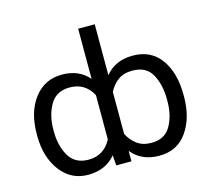

<svg xmlns="http://www.w3.org/2000/svg" viewBox="-108 -877 1111 1015"><g transform="rotate(-15 448.0 -370.0)"><path d="M849.6 -258.3Q849.6 -142.6 795.9 -66.4Q742.2 9.8 644 9.8Q546.9 9.8 492.7 -57.1V0H409.7L405.3 -56.6Q351.1 9.8 254.4 9.8Q161.6 9.8 104.5 -65.4Q47.4 -140.6 46.4 -254.4V-268.6Q46.4 -389.6 103.8 -463.9Q161.1 -538.1 255.4 -538.1Q348.6 -538.1 401.9 -475.6V-750H492.7V-471.2Q546.4 -538.1 643.1 -538.1Q742.7 -538.1 796.1 -463.9Q849.6 -389.6 849.6 -268.6ZM620.6 -461.9Q571.3 -461.9 540.5 -438.2Q509.8 -414.6 492.7 -379.9V-149.9Q510.3 -114.7 541.5 -90.8Q572.8 -66.9 621.6 -66.9Q694.3 -66.9 726.6 -123.3Q758.8 -179.7 758.8 -258.3V-268.6Q758.8 -347.2 728 -404.5Q697.3 -461.9 620.6 -461.9ZM137.2 -258.3Q137.2 -179.7 170.4 -123.3Q203.6 -66.9 276.9 -66.9Q360.8 -66.9 401.9 -143.6V-386.7Q361.3 -461.9 277.8 -461.9Q204.1 -461.9 170.7 -404.5Q137.2 -347.2 137.2 -268.6Z"/></g></svg>

Font: LXGW WenKai Screen R
Style: Regular
Weight: 400
Designer: Fontworks Inc.
Version: Version 1.235;May 31, 2022